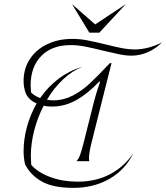

<svg xmlns="http://www.w3.org/2000/svg" viewBox="-20 -898 803 928"><path d="M625 -158Q585 -77 509 -33.5Q433 10 334 10Q237 10 182.5 -20.5Q128 -51 101 -104Q94 -137 94 -166Q94 -226 110.5 -285.5Q127 -345 157 -398Q120 -414 105 -446Q94 -474 94 -506Q94 -567 125 -613.5Q156 -660 209.5 -685Q263 -710 329 -710Q366 -710 402 -703Q438 -696 492 -683Q544 -670 573 -664.5Q602 -659 631 -659Q695 -659 763 -693Q733 -663 695 -646Q657 -629 615 -629Q588 -629 559 -635Q530 -641 479 -653Q423 -667 388.5 -673.5Q354 -680 321 -680Q231 -680 179.5 -627.5Q128 -575 128 -485Q128 -473 130 -451Q149 -433 174 -424Q212 -479 264 -518Q316 -557 378 -575Q328 -555 284 -513.5Q240 -472 207 -416Q222 -413 238 -413Q287 -413 331.5 -436Q376 -459 415.5 -496Q455 -533 511 -593H519L423 -211Q410 -159 410 -133Q410 -125 412 -119H350Q361 -132 367.5 -150Q374 -168 385 -211L427 -378Q444 -448 464 -502L460 -504Q404 -445 348.5 -414Q293 -383 232 -383Q208 -383 191 -387Q161 -329 145 -266Q129 -203 129 -143Q129 -129 131 -101Q164 -64 223.5 -42Q283 -20 355 -20Q444 -20 512 -56Q580 -92 625 -158ZM460 -740H412L328 -878L440 -780L588 -878Z"/></svg>

Font: Srisakdi
Style: Regular
Weight: 400
Designer: Cadson Demak Co.,Ltd.
Foundry: Cadson Demak Co.,Ltd.
Version: Version 1.000